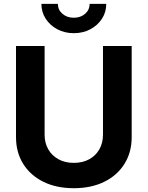

<svg xmlns="http://www.w3.org/2000/svg" viewBox="-20 -966 766 996"><path d="M362.8 10.3Q272.5 10.3 205.1 -22.9Q137.7 -56.2 100.3 -116Q63 -175.8 63 -254.9V-727.5H211.4V-267.1Q211.4 -224.6 230.2 -191.7Q249 -158.7 283.2 -139.9Q317.4 -121.1 362.8 -121.1Q408.7 -121.1 442.9 -139.9Q477.1 -158.7 495.6 -191.7Q514.2 -224.6 514.2 -267.1V-727.5H663.1V-254.9Q663.1 -175.8 625.7 -116Q588.4 -56.2 520.8 -22.9Q453.1 10.3 362.8 10.3ZM362.8 -793.9Q315.4 -793.9 277.3 -814.2Q239.3 -834.5 217 -868.9Q194.8 -903.3 194.8 -945.8H280.3Q280.3 -914.6 304 -894.3Q327.6 -874 362.8 -874Q397.9 -874 421.4 -894.3Q444.8 -914.6 444.8 -945.8H531.2Q531.2 -903.3 509 -868.9Q486.8 -834.5 448.7 -814.2Q410.6 -793.9 362.8 -793.9Z"/></svg>

Font: Inter 18pt
Style: Bold
Weight: 700
Designer: Rasmus Andersson
Foundry: rsms
Version: Version 4.001;git-66647c0bb